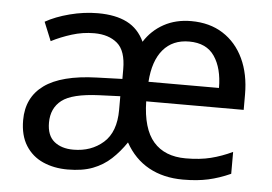

<svg xmlns="http://www.w3.org/2000/svg" viewBox="-44 -604 953 673"><g transform="rotate(5 432.0 -268.0)"><path d="M603 -546Q668 -546 715 -516Q762 -486 787.5 -432Q813 -378 813 -306V-252H470Q472 -156 511.5 -110.5Q551 -65 625 -65Q675 -65 713 -74.5Q751 -84 789 -102V-25Q749 -7 710.5 1.5Q672 10 622 10Q553 10 501.5 -18.5Q450 -47 419 -103Q396 -69 368.5 -43.5Q341 -18 304.5 -4Q268 10 216 10Q168 10 129.5 -7Q91 -24 68.5 -59.5Q46 -95 46 -149Q46 -229 106 -272.5Q166 -316 290 -320L380 -323V-357Q380 -422 349.5 -448Q319 -474 268 -474Q228 -474 189.5 -462Q151 -450 118 -433L91 -499Q126 -519 176 -532Q226 -545 275 -545Q337 -545 377.5 -524.5Q418 -504 439 -459Q465 -500 507 -523Q549 -546 603 -546ZM303 -259Q209 -255 173 -227Q137 -199 137 -148Q137 -103 162.5 -82Q188 -61 230 -61Q293 -61 335.5 -98.5Q378 -136 378 -214V-262ZM602 -474Q544 -474 510.5 -434.5Q477 -395 472 -321H720Q720 -390 691.5 -432Q663 -474 602 -474Z"/></g></svg>

Font: Noto Naskh Arabic
Style: Regular
Weight: 400
Designer: Monotype Design Team, David Williams, Mohamad Dakak and Nizar Qandah
Foundry: Monotype Imaging Inc.
Version: Version 2.013